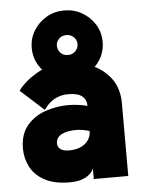

<svg xmlns="http://www.w3.org/2000/svg" viewBox="-51 -731 579 777"><g transform="rotate(-5 238.5 -342.5)"><path d="M202 5Q139 5 99.5 -16.5Q60 -38 42 -73Q24 -108 24 -147Q24 -205 53 -240Q82 -275 127.5 -291Q173 -307 222 -307Q243 -307 264 -304Q285 -301 299 -297V-302Q299 -322 282 -336.5Q265 -351 225 -351Q196 -351 171 -338Q146 -325 126 -296L31 -382Q58 -419 107.5 -448Q157 -477 225 -477Q283 -477 331.5 -456.5Q380 -436 409.5 -395.5Q439 -355 439 -295V0H299V-43Q290 -21 265 -8Q240 5 202 5ZM209 -124Q251 -124 275 -144Q299 -164 299 -195Q287 -199 272 -201.5Q257 -204 246 -204Q207 -204 185 -192Q163 -180 163 -155Q163 -143 174 -133.5Q185 -124 209 -124ZM239 -409Q199 -409 166.5 -428Q134 -447 114.5 -479Q95 -511 95 -550Q95 -589 114.5 -620.5Q134 -652 166.5 -671Q199 -690 239 -690Q279 -690 311.5 -671Q344 -652 363.5 -620.5Q383 -589 383 -550Q383 -511 363.5 -479Q344 -447 311.5 -428Q279 -409 239 -409ZM239 -509Q257 -509 269 -521Q281 -533 281 -551Q281 -566 269 -578Q257 -590 239 -590Q220 -590 208.5 -578Q197 -566 197 -551Q197 -533 208.5 -521Q220 -509 239 -509Z"/></g></svg>

Font: Lil Grotesk Black
Style: Regular
Weight: 900
Designer: Bastien Sozeau
Foundry: NBR — Bastien Sozeau
Version: Version 3.003; ttfautohint (v1.8.4.7-5d5b);gftools[0.9.33]